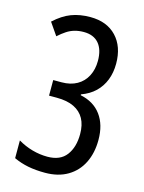

<svg xmlns="http://www.w3.org/2000/svg" viewBox="-112 -792 653 869"><g transform="rotate(15 214.5 -357.0)"><path d="M369 -550Q369 -508 355.5 -473.5Q342 -439 316 -414Q290 -389 251 -375V-371Q314 -358 347.5 -312.5Q381 -267 381 -196Q381 -135 358 -88.5Q335 -42 291 -16Q247 10 185 10Q141 10 105.5 3Q70 -4 38 -19V-102Q70 -83 105.5 -73Q141 -63 177 -63Q237 -63 265.5 -101Q294 -139 294 -200Q294 -243 278 -272Q262 -301 230 -316.5Q198 -332 149 -332H113V-405H152Q194 -405 224 -422Q254 -439 270 -470Q286 -501 286 -541Q286 -594 261.5 -622.5Q237 -651 191 -651Q168 -651 148.5 -645.5Q129 -640 111.5 -628.5Q94 -617 75 -600L35 -658Q74 -694 113.5 -709Q153 -724 202 -724Q280 -724 324.5 -677Q369 -630 369 -550Z"/></g></svg>

Font: Noto Sans Thai ExtraCondensed
Style: Regular
Weight: 400
Width: 2
Designer: Monotype Design Team
Foundry: Monotype Imaging Inc.
Version: Version 2.002